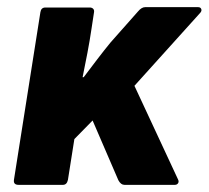

<svg xmlns="http://www.w3.org/2000/svg" viewBox="-20 -517 584 537"><path d="M32 0Q17 0 19 -14L93 -483Q95 -496 107 -496H231Q237 -496 240.5 -492.5Q244 -489 243 -483L236 -437Q231 -403 224.5 -369Q218 -335 211 -301H214Q232 -325 251.5 -350.5Q271 -376 289 -398L366 -485Q376 -497 386 -497H534Q541 -497 543 -491.5Q545 -486 539 -480L356 -277L478 -15Q481 -9 478 -4.5Q475 0 469 0H328Q318 0 311 -13L239 -180L188 -128L170 -14Q167 0 156 0Z"/></svg>

Font: Sofia Sans Semi Condensed Black
Style: Italic
Weight: 900
Italic angle: -9°
Version: Version 4.100